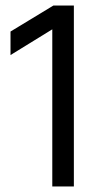

<svg xmlns="http://www.w3.org/2000/svg" viewBox="-20 -674 363 694"><path d="M247 0H169V-568L18 -475V-560L173 -654H247Z"/></svg>

Font: Hind Jalandhar
Style: Regular
Weight: 400
Designer: Namrata Goyal
Foundry: Indian Type Foundry
Version: Version 0.702;PS 1.0;hotconv 1.0.81;makeotf.lib2.5.63406